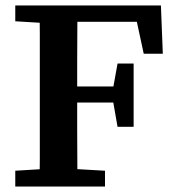

<svg xmlns="http://www.w3.org/2000/svg" viewBox="-20 -684 650 704"><path d="M36 0V-58L168 -66H225L365 -58V0ZM125 0Q126 -51 126 -101.5Q126 -152 126 -203.5Q126 -255 126 -306V-358Q126 -409 126 -460Q126 -511 126 -562Q126 -613 125 -664H264Q264 -614 263.5 -563Q263 -512 263 -461Q263 -410 263 -358V-311Q263 -258 263 -206Q263 -154 263.5 -102.5Q264 -51 264 0ZM194 -308V-367H433V-308ZM411 -219 393 -322V-351L411 -451H470V-219ZM36 -606V-664H183V-598H168ZM507 -487 474 -640 516 -604H197V-664H570L577 -487Z"/></svg>

Font: Source Serif 4 SemiBold
Style: Regular
Weight: 600
Designer: Frank Grießhammer
Foundry: Adobe Systems Incorporated
Version: Version 4.004;hotconv 1.0.116;makeotfexe 2.5.65601